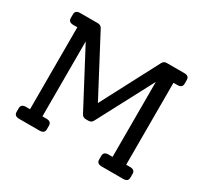

<svg xmlns="http://www.w3.org/2000/svg" viewBox="-144 -900 1165 1100"><g transform="rotate(30 439.0 -350.0)"><path d="M783 -621H757V-79H783Q815 -79 815 -52V-27Q815 0 783 0H641Q608 0 608 -27V-52Q608 -79 641 -79H667V-575L473 -208Q464 -189 444 -189H426Q406 -189 397 -208L203 -575V-79H229Q262 -79 262 -52V-27Q262 0 229 0H95Q62 0 62 -27V-52Q62 -79 95 -79H121V-621H95Q62 -621 62 -648V-673Q62 -700 95 -700H211Q232 -700 241 -681L440 -304L638 -681Q647 -700 667 -700H783Q815 -700 815 -673V-648Q815 -621 783 -621Z"/></g></svg>

Font: Solway
Style: Regular
Weight: 400
Designer: Mariya V. Pigoulevskaya
Foundry: The Northern Block Ltd.
Version: Version 1.000;hotconv 1.0.109;makeotfexe 2.5.65596